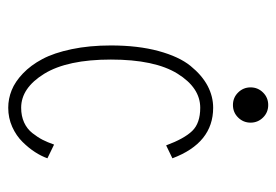

<svg xmlns="http://www.w3.org/2000/svg" viewBox="-127 -565 704 490"><g transform="rotate(90 225.0 -320.0)"><path d="M280 -575.8Q267 -562.5 248 -562.5Q229 -562.5 216 -575.8Q203 -589 203 -607.5Q203 -626 216 -639.2Q229 -652.5 248 -652.5Q267 -652.5 280 -639.2Q293 -626 293 -607.5Q293 -589 280 -575.8ZM384 -89Q378.5 -73.5 368.2 -57.5Q358 -41.5 342.2 -25.5Q326.5 -9.5 303.8 0.8Q281 11 255 11Q232 11 210.2 2.2Q188.5 -6.5 167.5 -26.5Q146.5 -46.5 130.8 -76Q115 -105.5 105.5 -150.8Q96 -196 96 -251Q96 -320 110.2 -372.5Q124.5 -425 148.2 -454.2Q172 -483.5 199 -497.8Q226 -512 255 -512Q345 -512 384 -408L351 -392Q334 -438 314.2 -458.5Q294.5 -479 255 -479Q204 -479 168 -421Q132 -363 132 -251Q132 -140 168.2 -81Q204.5 -22 255 -22Q276 -22 292.5 -29.5Q309 -37 319.8 -50.8Q330.5 -64.5 336.8 -76.8Q343 -89 349 -106Z"/></g></svg>

Font: League Mono Condensed Thin
Style: Regular
Weight: 100
Width: 1
Designer: Tyler Finck
Foundry: The League of Moveable Type / Tyler Finck
Version: Version 2.210